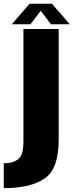

<svg xmlns="http://www.w3.org/2000/svg" viewBox="-72 -746 383 996"><path d="M-52.5 230V101Q-4 101 22.8 79.5Q49.5 58 49.5 -12.5V-595.5H232.5V-22Q232.5 130.5 159.5 180.2Q86.5 230 -52.5 230ZM-11 -620 81.5 -726.5H197.5L290.5 -620H192.5L139.5 -690L86 -620Z"/></svg>

Font: Anybody ExtraBold
Style: Regular
Weight: 800
Designer: Tyler Finck
Foundry: Etcetera Type Company
Version: Version 1.010; ttfautohint (v1.8.3) -l 8 -r 50 -G 200 -x 14 